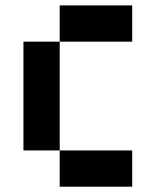

<svg xmlns="http://www.w3.org/2000/svg" viewBox="-20 -704 587 724"><path d="M205.1 -546.9V-683.6H478.5V-546.9ZM205.1 0V-136.7H478.5V0ZM68.4 -546.9H205.1V-136.7H68.4Z"/></svg>

Font: DatCub
Style: Bold
Weight: 700
Designer: GGBot
Version: 1.00